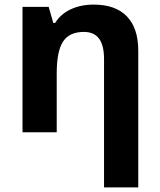

<svg xmlns="http://www.w3.org/2000/svg" viewBox="-20 -576 697 836"><path d="M433 -319Q433 -378 411.5 -407.5Q390 -437 345 -437Q282 -437 254.5 -395Q227 -353 227 -257V0H78V-546H192L212 -476H220Q244 -515 288 -535.5Q332 -556 388 -556Q483 -556 532.5 -504.5Q582 -453 582 -356V240H433Z"/></svg>

Font: OpenSansMMV
Style: Bold
Weight: 700
Foundry: Ascender Corporation
Version: Version 4.001